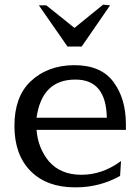

<svg xmlns="http://www.w3.org/2000/svg" viewBox="-20 -790 601 825"><path d="M300 -670 423 -770 453 -767 331 -590H270L147 -767H179ZM496 -34Q408 15 306 15Q304 15 302 15Q181 15 111.5 -55Q42 -125 42 -249Q42 -373 110 -439Q185 -510 299.5 -510Q414 -510 467.5 -438Q521 -366 521 -256V-232H137Q143 -154 190 -97Q240 -39 330 -39Q420 -39 500 -98ZM439 -284Q436 -448 305 -448H303Q160 -448 137 -284Z"/></svg>

Font: Sawarabi Mincho
Style: Regular
Weight: 400
Version: Version 1.00